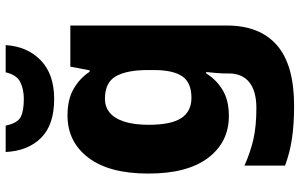

<svg xmlns="http://www.w3.org/2000/svg" viewBox="-210 -607 1057 677"><g transform="rotate(-90 318.5 -268.5)"><path d="M250 -559Q306 -559 343.5 -537.5Q381 -516 404 -481H409L422 -549H567V3Q567 119 497.5 179.5Q428 240 284 240Q219 240 168.5 232.5Q118 225 73 208V65Q120 86 166 96.5Q212 107 276 107Q336 107 367 82Q398 57 398 10V-2Q398 -14 399.5 -33Q401 -52 403 -70H398Q377 -35 340.5 -12.5Q304 10 248 10Q156 10 100.5 -63Q45 -136 45 -274Q45 -412 101 -485.5Q157 -559 250 -559ZM309 -427Q264 -427 240.5 -387Q217 -347 217 -272Q217 -194 240.5 -158Q264 -122 312 -122Q366 -122 388 -154.5Q410 -187 410 -254V-276Q410 -350 388 -388.5Q366 -427 309 -427ZM498 -777Q493 -700 444 -653Q395 -606 308 -606Q217 -606 171 -652Q125 -698 121 -777H214Q223 -735 244.5 -724Q266 -713 308 -713Q342 -713 367.5 -725.5Q393 -738 402 -777Z"/></g></svg>

Font: Noto Sans Canadian Aboriginal ExtraBold
Style: Regular
Weight: 800
Designer: Monotype Design Team, Typotheque's Kevin King
Foundry: Monotype Imaging Inc.
Version: Version 2.004; ttfautohint (v1.8.4.7-5d5b)